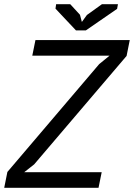

<svg xmlns="http://www.w3.org/2000/svg" viewBox="-21 -890 635 910"><path d="M14 -75 449 -586 498 -626H132L147 -700H594L579 -625L141 -111L94 -74H461L446 0H-1ZM386 -746H339L242 -849L245 -870H312L358 -820L367 -786L391 -819L462 -870H538L534 -848Z"/></svg>

Font: PT Sans
Style: Italic
Weight: 400
Italic angle: -12°
Designer: A.Korolkova, O.Umpeleva, V.Yefimov
Foundry: ParaType Ltd
Version: Version 2.003W OFL